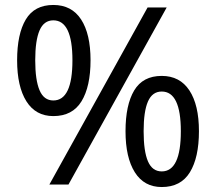

<svg xmlns="http://www.w3.org/2000/svg" viewBox="-20 -744 871 774"><path d="M195 -724Q269 -724 307 -665.5Q345 -607 345 -501Q345 -395 308.5 -335.5Q272 -276 195 -276Q124 -276 86.5 -335.5Q49 -395 49 -501Q49 -607 84 -665.5Q119 -724 195 -724ZM652 -714 256 0H179L575 -714ZM195 -662Q157 -662 139.5 -621.5Q122 -581 122 -501Q122 -421 139.5 -380Q157 -339 195 -339Q272 -339 272 -501Q272 -662 195 -662ZM632 -438Q705 -438 743.5 -379.5Q782 -321 782 -215Q782 -109 745.5 -49.5Q709 10 632 10Q561 10 523.5 -49.5Q486 -109 486 -215Q486 -321 521 -379.5Q556 -438 632 -438ZM632 -375Q594 -375 576.5 -335Q559 -295 559 -215Q559 -134 576.5 -93.5Q594 -53 632 -53Q709 -53 709 -215Q709 -375 632 -375Z"/></svg>

Font: Noto Sans Warang Citi
Style: Regular
Weight: 400
Designer: Mangu Purty
Foundry: Mangu Purty
Version: Version 3.002; ttfautohint (v1.8.4.7-5d5b)